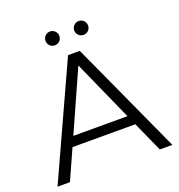

<svg xmlns="http://www.w3.org/2000/svg" viewBox="-151 -993 1047 1120"><g transform="rotate(-20 372.0 -433.0)"><path d="M92 0 176 -187H566L650 0H728L408 -700H335L15 0ZM371 -623 539 -247H203ZM283 -780C307 -780 326 -799 326 -823C326 -847 306 -866 283 -866C259 -866 240 -847 240 -823C240 -798 259 -780 283 -780ZM418 -823C418 -799 437 -780 461 -780C485 -780 504 -798 504 -823C504 -847 485 -866 461 -866C438 -866 418 -847 418 -823Z"/></g></svg>

Font: Malon Grotesk
Style: Regular
Weight: 400
Designer: Julieta Ulanovsky
Foundry: Julieta Ulanovsky
Version: Version 7.200